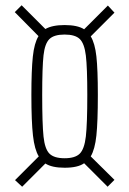

<svg xmlns="http://www.w3.org/2000/svg" viewBox="-20 -710 490 728"><path d="M37 -27 127 -117Q111 -143 105 -196Q99 -249 99 -350Q99 -444 104.5 -495.5Q110 -547 126 -573L36 -664L62 -690L152 -600Q178 -615 225 -615Q274 -615 299 -599L389 -689L414 -662L324 -572Q340 -546 345.5 -496Q351 -446 351 -350Q351 -249 345.5 -196.5Q340 -144 324 -117L414 -28L388 -2L299 -91Q275 -74 225 -74Q177 -74 152 -90L64 -2ZM311 -350Q311 -454 305.5 -499.5Q300 -545 282.5 -562Q265 -579 225 -579Q185 -579 167.5 -562Q150 -545 145 -500Q140 -455 140 -350Q140 -240 145 -192.5Q150 -145 167.5 -127.5Q185 -110 225 -110Q265 -110 282.5 -127.5Q300 -145 305.5 -192.5Q311 -240 311 -350Z"/></svg>

Font: Saira Ultra Condensed ExLight
Style: Regular
Weight: 200
Width: 1
Designer: Hector Gatti with collaboration of the Omnibus-Type team
Foundry: Omnibus-Type
Version: Version 1.001; ttfautohint (v1.8)